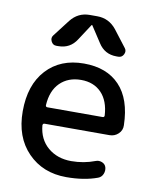

<svg xmlns="http://www.w3.org/2000/svg" viewBox="-86 -826 731 902"><g transform="rotate(10 279.5 -375.0)"><path d="M304.7 -759.8Q360.4 -759.8 396.5 -714.8L458 -634.8Q467.8 -622.1 460 -606Q452.1 -589.8 434.6 -589.8H425.8Q369.1 -589.8 338.9 -637.7L289.1 -713.9Q289.1 -714.8 287.1 -714.8Q285.2 -714.8 285.2 -713.9L235.4 -637.7Q205.1 -589.8 148.4 -589.8H138.7Q122.1 -589.8 114.3 -606Q106.4 -622.1 116.2 -634.8L177.7 -714.8Q212.9 -759.8 268.6 -759.8ZM282.2 -452.1Q220.7 -452.1 182.1 -414.1Q143.6 -376 139.6 -306.6Q139.6 -297.9 148.4 -297.9H411.1Q419.9 -297.9 419.9 -306.6Q416 -376 379.4 -414.1Q342.8 -452.1 282.2 -452.1ZM292 9.8Q179.7 9.8 108.4 -63.5Q37.1 -136.7 37.1 -259.8Q37.1 -385.7 103.5 -458Q169.9 -530.3 282.2 -530.3Q391.6 -530.3 452.6 -465.8Q513.7 -401.4 516.6 -277.3Q517.6 -252.9 500 -236.3Q482.4 -219.7 458 -219.7H148.4Q140.6 -219.7 139.6 -210.9Q145.5 -144.5 190.4 -106.4Q235.4 -68.4 301.8 -68.4Q361.3 -68.4 415 -88.9Q429.7 -94.7 444.8 -88.9Q460 -83 464.8 -68.4Q469.7 -51.8 462.9 -35.6Q456.1 -19.5 440.4 -13.7Q377 9.8 292 9.8Z"/></g></svg>

Font: Rounded Mgen+ 2p medium
Style: Regular
Weight: 500
Designer: [Source Han Sans]
Ryoko NISHIZUKA  (kana & ideographs); Paul D. Hunt (Latin, Greek & Cyrillic); Wenlong ZHANG  (bopomofo
Version: Version 1.059.20150602